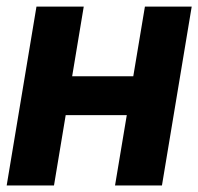

<svg xmlns="http://www.w3.org/2000/svg" viewBox="-22 -566 605 586"><path d="M433.2 -333.2 413.5 -214.6H129.1L148.2 -333.2ZM233.6 -545.9 142.8 0H-1.6L89.3 -545.9ZM563.1 -545.9 472.3 0H329.1L420.3 -545.9Z"/></svg>

Font: Inter Tight
Style: Italic
Weight: 400
Italic angle: -9.39999°
Designer: Rasmus Andersson
Foundry: rsms
Version: Version 3.002